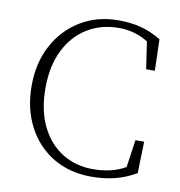

<svg xmlns="http://www.w3.org/2000/svg" viewBox="-79 -761 798 849"><g transform="rotate(10 319.5 -337.0)"><path d="M387 14Q288 14 214 -30.5Q140 -75 98.5 -154.5Q57 -234 57 -337Q57 -440 99.5 -519Q142 -598 216.5 -643Q291 -688 387 -688Q440 -688 485.5 -676.5Q531 -665 578 -637L582 -496H543L525 -618Q465 -655 394 -655Q313 -655 251 -616.5Q189 -578 154 -507Q119 -436 119 -337Q119 -237 154 -166Q189 -95 249.5 -57.5Q310 -20 388 -20Q426 -20 462.5 -28Q499 -36 533 -55L551 -179H590L586 -37Q537 -9 488.5 2.5Q440 14 387 14Z"/></g></svg>

Font: Source Serif Pro Light
Style: Regular
Weight: 300
Designer: Frank Grießhammer
Foundry: Adobe Systems Incorporated
Version: Version 3.001;hotconv 1.0.111;makeotfexe 2.5.65597